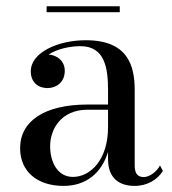

<svg xmlns="http://www.w3.org/2000/svg" viewBox="-20 -600 563 630"><path d="M133 -579.5V-560H373V-579.5ZM267.5 -257C125.5 -257 46 -202.5 46 -113.5C46 -37.5 102 10 188.5 10C263.5 10 313.5 -33 334.5 -101.5V-77.5C334.5 -12.5 374.5 10 421.5 10C465 10 497 -11.5 514.5 -39L505 -57C493.5 -35 469 -19 452 -19C427 -19 422 -36.5 422 -58.5V-304.5C422 -385.5 399 -468 261.5 -468C170.5 -468 81 -428 81 -366C81 -330 105 -311 135.5 -311C163 -311 192.5 -328 192.5 -368C192.5 -400.5 166.5 -419.5 139.5 -421C167.5 -439.5 209 -448.5 244 -448.5C324 -448.5 334.5 -376.5 334.5 -304.5V-257ZM219.5 -19.5C167 -19.5 144.5 -70.5 144.5 -120.5C144.5 -175 179.5 -240 267.5 -240H334.5V-183C334.5 -73.5 275 -19.5 219.5 -19.5Z"/></svg>

Font: Bodoni* 11
Style: Regular
Weight: 400
Version: Version 2.3